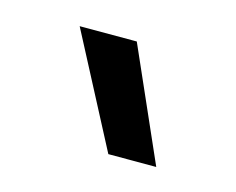

<svg xmlns="http://www.w3.org/2000/svg" viewBox="-42 -776 339 276"><g transform="rotate(15 127.5 -637.5)"><path d="M133.3 -720.7H48.3L135.7 -553.7H207Z"/></g></svg>

Font: Estedad SemiBold
Style: Regular
Weight: 600
Designer: Amin Abedi
Version: Version 7.3